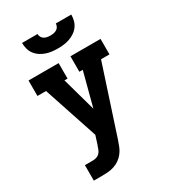

<svg xmlns="http://www.w3.org/2000/svg" viewBox="-226 -863 1052 1182"><g transform="rotate(-30 300.0 -272.5)"><path d="M84 205V95H137Q151 95 164.5 91.5Q178 88 188 78Q198 68 203 55Q208 42 212 29H213V28L233 -35L105 -420H44V-530H258V-420H236L303 -180L366 -420H342V-530H556V-420H496L338 63Q331 84 322.5 105Q314 126 300 144Q286 162 267.5 175Q249 188 227 195Q205 202 182.5 203.5Q160 205 137 205ZM300 -610Q279 -610 258 -612.5Q237 -615 217 -622Q197 -629 179 -641Q161 -653 148.5 -670Q136 -687 130.5 -708Q125 -729 125 -750H235Q235 -739 240.5 -728.5Q246 -718 256 -712Q266 -706 277.5 -704Q289 -702 300 -702Q311 -702 322.5 -704Q334 -706 344 -712Q354 -718 359.5 -728.5Q365 -739 365 -750H475Q475 -729 469.5 -708Q464 -687 451.5 -670Q439 -653 421 -641Q403 -629 383 -622Q363 -615 342 -612.5Q321 -610 300 -610Z"/></g></svg>

Font: Iosevka Slab XBdEx
Style: Regular
Weight: 800
Width: 7
Monospace: yes
Designer: Belleve Invis
Foundry: Belleve Invis
Version: Version 11.1.0; ttfautohint (v1.8.3)